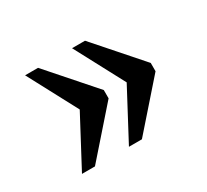

<svg xmlns="http://www.w3.org/2000/svg" viewBox="-88 -590 690 641"><g transform="rotate(-30 257.0 -270.0)"><path d="M246 -80 347 -270 246 -460H296L449 -286V-254L296 -80ZM65 -80 166 -270 65 -460H115L268 -286V-254L115 -80Z"/></g></svg>

Font: Noto Rashi Hebrew
Style: Regular
Weight: 400
Version: Version 1.006